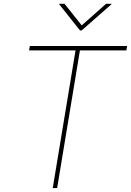

<svg xmlns="http://www.w3.org/2000/svg" viewBox="-20 -963 671 983"><path d="M128.9 -705.1 132.8 -727.5H630.9L627 -705.1H389.2L272.5 0H250L366.7 -705.1ZM310.5 -943.4 398.4 -833 522.9 -943.4H550.8L550.3 -940.9L397.9 -807.1H389.6L283.2 -940.9L283.7 -943.4Z"/></svg>

Font: Inter 17pt Thin
Style: Italic
Weight: 250
Italic angle: -9.3988°
Version: Version 4.001;git-66647c0bb